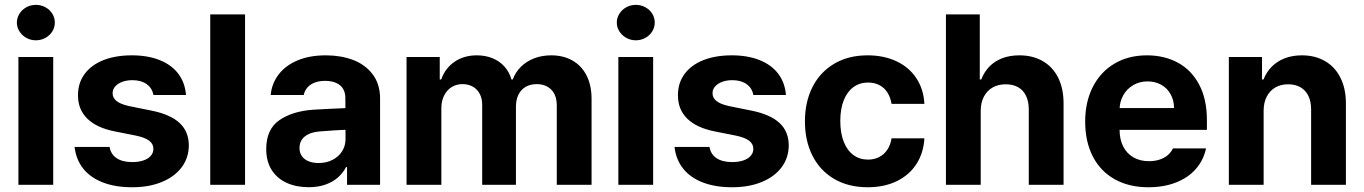

<svg xmlns="http://www.w3.org/2000/svg" viewBox="-20 -767 5662 797"><path d="M56.4 -530.4H200.9V0H56.4ZM50 -673.3Q50 -693.1 60.9 -710.2Q71.7 -727.2 89.6 -737Q107.6 -746.8 129 -746.8Q150.2 -746.8 168.4 -737Q186.6 -727.2 197.1 -710.2Q207.6 -693.1 207.6 -673.3Q207.6 -653.4 197.1 -636.5Q186.6 -619.6 168.4 -609.7Q150.2 -599.7 129 -599.7Q107.6 -599.7 89.6 -609.7Q71.7 -619.6 60.9 -636.5Q50 -653.4 50 -673.3Z M529.7 -434.2Q506.4 -434.2 487.7 -427.4Q469.1 -420.5 458.2 -408.2Q447.3 -395.8 447.5 -380.2Q447.1 -361.4 463.4 -348Q479.6 -334.6 515.7 -326.7L611.1 -307.4Q688.1 -291.5 725.8 -256.2Q763.6 -220.9 763.8 -163.7Q763.6 -112.2 734.3 -72.8Q704.9 -33.5 651.8 -11.6Q598.7 10.3 528.9 10.3Q458.1 10.3 406.4 -9.9Q354.7 -30.1 325.1 -67.6Q295.5 -105.1 289.6 -157.2H434.8Q440.1 -126.1 464.4 -110.2Q488.6 -94.2 529.1 -94.2Q555.2 -94.2 575.1 -100.9Q595 -107.6 605.8 -120Q616.6 -132.4 616.8 -149.1Q616.6 -169.8 599.2 -183Q581.8 -196.2 544.7 -204L456.7 -221.5Q381 -236.4 342.2 -274.7Q303.4 -313 303.8 -371.8Q303.6 -422.2 331.1 -459.7Q358.6 -497.2 409.1 -517.3Q459.7 -537.3 527.3 -537.3Q593.7 -537.3 643.2 -517.4Q692.7 -497.5 720.5 -460.4Q748.3 -423.3 752 -372.7H616.8Q611.9 -401.2 588.8 -417.7Q565.7 -434.2 529.7 -434.2Z M997.2 0H852.7V-707.2H997.2Z M1305.7 -221.3Q1267.1 -218.1 1245.2 -200.4Q1223.3 -182.7 1223.3 -152.7Q1223.3 -132.6 1233.3 -118.6Q1243.4 -104.6 1261.3 -97.4Q1279.2 -90.3 1302.5 -90.3Q1335 -90.3 1360.5 -103.5Q1386.1 -116.7 1400.2 -139.3Q1414.3 -161.9 1414.3 -189.6L1413.6 -360.9Q1413.6 -383.2 1403.6 -399.1Q1393.7 -415 1374.8 -423.1Q1356 -431.3 1329.4 -431.3Q1304.9 -431.3 1286.6 -424.3Q1268.2 -417.3 1256.4 -404.2Q1244.6 -391 1240.8 -372.7H1103.7Q1107.9 -419.5 1136 -457Q1164.1 -494.4 1214.2 -515.9Q1264.4 -537.3 1332.7 -537.3Q1394.3 -537.3 1445 -518.4Q1495.6 -499.5 1526.7 -458.9Q1557.7 -418.3 1557.7 -357.3V0H1420.6V-73.4H1416.5Q1403.1 -47.9 1381.8 -29.5Q1360.5 -11.1 1330.2 -0.5Q1299.9 10.1 1261.3 10.1Q1210 10.1 1170.2 -7.9Q1130.4 -25.9 1107.7 -61.5Q1085.1 -97.2 1085.1 -148.2Q1085.1 -230.4 1139.7 -268.2Q1194.3 -305.9 1282 -311.7Q1303.9 -313 1336.6 -314.7Q1369.2 -316.3 1395.6 -317.4Q1410.6 -318.2 1420.3 -318.4L1421.3 -228.7Q1405.1 -228 1368 -225.8Q1330.8 -223.6 1305.7 -221.3Z M1667.6 -530.4H1805.4V-437.1H1811.5Q1828.1 -484.1 1867 -510.7Q1905.9 -537.3 1959.3 -537.3Q1995.2 -537.3 2024.7 -525.2Q2054.2 -513.1 2074.3 -490.4Q2094.4 -467.8 2103.1 -437.1H2108.6Q2119.5 -467.4 2142.6 -490.1Q2165.7 -512.8 2197.8 -525.1Q2230 -537.3 2268.2 -537.3Q2317.8 -537.3 2355.7 -516.1Q2393.7 -494.9 2414.7 -454Q2435.6 -413.1 2435.6 -356.5V0H2291.2V-328.6Q2291.2 -372.1 2268.2 -395Q2245.3 -417.8 2208 -417.8Q2181.1 -417.8 2161.7 -406.3Q2142.2 -394.8 2131.9 -373.6Q2121.7 -352.4 2121.7 -324.7V0H1981.6V-332.2Q1981.6 -358 1971.4 -377.4Q1961.2 -396.9 1942.6 -407.4Q1923.9 -417.8 1899.6 -417.8Q1874.8 -417.8 1854.9 -405.6Q1835.1 -393.3 1823.6 -370.6Q1812.1 -347.9 1812.1 -318.7V0H1667.6Z M2546.8 -530.4H2691.2V0H2546.8ZM2540.4 -673.3Q2540.4 -693.1 2551.2 -710.2Q2562 -727.2 2580 -737Q2597.9 -746.8 2619.3 -746.8Q2640.5 -746.8 2658.7 -737Q2677 -727.2 2687.4 -710.2Q2697.9 -693.1 2697.9 -673.3Q2697.9 -653.4 2687.4 -636.5Q2677 -619.6 2658.7 -609.7Q2640.5 -599.7 2619.3 -599.7Q2597.9 -599.7 2580 -609.7Q2562 -619.6 2551.2 -636.5Q2540.4 -653.4 2540.4 -673.3Z M3020 -434.2Q2996.7 -434.2 2978.1 -427.4Q2959.4 -420.5 2948.5 -408.2Q2937.6 -395.8 2937.8 -380.2Q2937.4 -361.4 2953.7 -348Q2969.9 -334.6 3006 -326.7L3101.5 -307.4Q3178.5 -291.5 3216.2 -256.2Q3253.9 -220.9 3254.1 -163.7Q3253.9 -112.2 3224.6 -72.8Q3195.3 -33.5 3142.1 -11.6Q3089 10.3 3019.2 10.3Q2948.5 10.3 2896.7 -9.9Q2845 -30.1 2815.4 -67.6Q2785.9 -105.1 2779.9 -157.2H2925.1Q2930.4 -126.1 2954.7 -110.2Q2979 -94.2 3019.4 -94.2Q3045.6 -94.2 3065.4 -100.9Q3085.3 -107.6 3096.1 -120Q3107 -132.4 3107.2 -149.1Q3107 -169.8 3089.5 -183Q3072.1 -196.2 3035 -204L2947.1 -221.5Q2871.4 -236.4 2832.6 -274.7Q2793.8 -313 2794.2 -371.8Q2794 -422.2 2821.5 -459.7Q2849 -497.2 2899.5 -517.3Q2950 -537.3 3017.7 -537.3Q3084 -537.3 3133.5 -517.4Q3183 -497.5 3210.8 -460.4Q3238.6 -423.3 3242.4 -372.7H3107.1Q3102.2 -401.2 3079.1 -417.7Q3056.1 -434.2 3020 -434.2Z M3321.3 -263.2Q3321.3 -344.1 3352.9 -406.2Q3384.5 -468.3 3443.4 -502.8Q3502.2 -537.3 3581.2 -537.3Q3649.1 -537.3 3701.6 -512.5Q3754.1 -487.6 3784.1 -441.9Q3814.2 -396.1 3817.2 -335.8H3680.9Q3676.7 -362.3 3664 -382.5Q3651.3 -402.7 3630.7 -413.5Q3610.1 -424.4 3583.3 -424.4Q3548.7 -424.4 3522.8 -405.5Q3496.9 -386.7 3482.5 -350.9Q3468.1 -315.1 3468.1 -265.2Q3468.1 -214.7 3482.4 -178.6Q3496.6 -142.5 3522.5 -123.5Q3548.4 -104.5 3583.3 -104.5Q3608.9 -104.5 3629.3 -115Q3649.8 -125.4 3663.1 -145.2Q3676.4 -164.9 3680.9 -192.8H3817.2Q3813.8 -132.5 3784.4 -86.6Q3755 -40.7 3702.9 -15.2Q3650.8 10.3 3581.8 10.3Q3501.8 10.3 3442.8 -24.2Q3383.9 -58.7 3352.6 -120.7Q3321.3 -182.6 3321.3 -263.2Z M4051 0H3906.6V-707.2H4047.1V-437.1H4053.2Q4065.4 -468.6 4087.4 -491.1Q4109.4 -513.5 4140.6 -525.4Q4171.9 -537.3 4211.7 -537.3Q4266.9 -537.3 4308.4 -513.4Q4350 -489.6 4372.5 -444.5Q4394.9 -399.4 4394.9 -337.8V0H4250.5V-312.4Q4250.5 -345.3 4239.3 -368.9Q4228.1 -392.5 4206.5 -404.8Q4184.9 -417.1 4154.7 -417.1Q4124.3 -417.1 4100.9 -404.1Q4077.6 -391 4064.3 -366.1Q4051 -341.2 4051 -307Z M4484.6 -262.6Q4484.6 -343.8 4516.4 -406.3Q4548.2 -468.7 4606.3 -503Q4664.4 -537.3 4741.1 -537.3Q4812.5 -537.3 4868.7 -507.2Q4925 -477.1 4957.4 -416.5Q4989.9 -355.9 4989.9 -268.2V-227.9H4543.4V-318.5H4853.5Q4853.3 -350.4 4839.3 -375.7Q4825.3 -401.1 4800.4 -415.1Q4775.6 -429.1 4743.7 -429.1Q4710.4 -429.1 4684 -413.6Q4657.6 -398.1 4642.7 -371.4Q4627.7 -344.8 4627.5 -313.1V-228Q4627.5 -188.2 4642.4 -159Q4657.3 -129.7 4684.9 -113.8Q4712.5 -97.9 4749.4 -97.9Q4773.7 -97.9 4793.6 -104.5Q4813.5 -111.1 4827.5 -123Q4841.4 -135 4848.8 -150.9H4986.3Q4975.8 -102.1 4944.1 -65.8Q4912.4 -29.4 4861.9 -9.6Q4811.3 10.3 4747 10.3Q4666.3 10.3 4607.1 -23Q4547.8 -56.2 4516.2 -117.8Q4484.6 -179.3 4484.6 -262.6Z M5225.4 0H5081V-530.4H5218.7V-437.1H5224.9Q5236.9 -468 5259.5 -490.6Q5282.1 -513.2 5313.7 -525.3Q5345.4 -537.3 5384.2 -537.3Q5439.2 -537.3 5480.6 -513.2Q5521.9 -489.2 5544.4 -444Q5566.9 -398.9 5566.9 -337.8V0H5422.5V-312.4Q5422.5 -345 5411.3 -368.6Q5400 -392.2 5378.5 -404.7Q5357 -417.1 5327.3 -417.1Q5297.1 -417.1 5274.2 -404.1Q5251.3 -391 5238.4 -366.1Q5225.4 -341.2 5225.4 -307Z"/></svg>

Font: Pretendard Variable
Style: Regular
Weight: 400
Designer: Base glyphs from Inter by Rasmus Andersson; Hangul glyphs from Noto Sans CJK(Source Han Sans) by Jang Soo-young and Kang
Foundry: Kil Hyung-jin
Version: Version 1.100;FEAKit 1.0